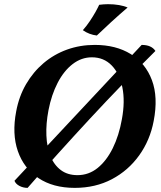

<svg xmlns="http://www.w3.org/2000/svg" viewBox="-20 -903 782 932"><path d="M342.8 9Q237.6 9 166.6 -38.5Q95.6 -85.9 66.6 -169.5Q37.6 -253.2 58.6 -362.5Q72.1 -435.3 106.7 -494.7Q141.3 -554 191.8 -596.8Q242.4 -639.6 305.5 -662.3Q368.6 -685 440.2 -685Q542.4 -685 614.4 -640.8Q686.4 -596.5 717.4 -514Q748.4 -431.4 726 -315.8Q708.4 -222.4 655.6 -148.8Q602.7 -75.1 522.9 -33Q443 9 342.8 9ZM356.1 -52.8Q410.6 -52.8 453.8 -87.5Q497 -122.3 527.4 -183.7Q557.7 -245.1 571.8 -324.8Q587.7 -411.1 574 -478.7Q560.3 -546.3 522 -585.5Q483.8 -624.8 425.9 -624.8Q375.3 -624.8 332.6 -591.9Q289.9 -559 259.9 -501Q229.8 -443.1 215.3 -367.9Q202.8 -302.6 205.2 -245.6Q207.5 -188.6 225 -145.3Q242.4 -102 275.3 -77.4Q308.1 -52.8 356.1 -52.8ZM114 9Q92.7 9 74.7 -0.4Q56.7 -9.7 50.2 -25.4L667.6 -685Q715.3 -685 734.4 -655.6Q656 -577.8 576 -495.2Q496 -412.6 417.5 -327.9Q339 -243.1 262.4 -158.2Q185.8 -73.4 114 9ZM450 -730.6Q432.2 -732.6 414.6 -739.2Q397 -745.8 382.2 -756.5Q400.6 -777.3 416.3 -800.8Q432 -824.3 443.8 -845.3Q455.5 -866.3 461.5 -879.7Q472.5 -881.2 483.2 -881.9Q494 -882.7 504.5 -882.7Q533 -882.7 557.9 -878.4Q582.7 -874.1 599.4 -866.5Q557.7 -830.8 519 -795.3Q480.3 -759.8 450 -730.6Z"/></svg>

Font: Vollkorn
Style: Italic
Weight: 400
Italic angle: -11°
Designer: Friedrich Althausen
Foundry: Friedrich Althausen
Version: Version 5.001